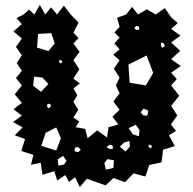

<svg xmlns="http://www.w3.org/2000/svg" viewBox="-20 -739 786 782"><path d="M334 -11 305 23 286 -17 261 2 246 -26 213 -4 201 -42 153 -27 146 -76 106 -68 116 -108 67 -124 82 -173 40 -188 72 -220 33 -242 69 -268 35 -294 69 -320 40 -355 69 -391 45 -421 69 -451 48 -482 69 -514 45 -548 69 -582 35 -611 69 -641 47 -665 76 -680 98 -700 120 -680 142 -719 164 -680 188 -709 212 -680 240 -716 268 -680 300 -647 279 -606 300 -584 279 -562 304 -528 279 -494 303 -457 279 -419 305 -399 279 -379 295 -351 279 -324 299 -292 279 -260 303 -244 288 -221 327 -214 337 -176 376 -208 416 -179 422 -221 462 -232 438 -264 467 -292 442 -326 467 -359 452 -391 467 -423 444 -459 467 -494 441 -516 467 -538 446 -562 467 -586 446 -607 467 -629 457 -667 494 -680 518 -711 542 -680 578 -701 614 -680 651 -706 677 -669 704 -645 677 -621 715 -594 677 -566 714 -532 677 -498 716 -470 677 -443 700 -417 677 -391 710 -349 677 -308 702 -269 676 -232 697 -206 668 -188 692 -144 644 -129 638 -78 588 -67 572 -20 524 -33 489 3 442 -14 410 16ZM547 -630 535 -634 527 -624 536 -617 547 -618ZM189 -604 135 -601 131 -545 177 -531 203 -562ZM648 -562 636 -566 635 -554 641 -544 651 -551ZM604 -442 577 -513 503 -476 508 -402 574 -391ZM232 -492 224 -495 219 -487 227 -481 234 -485ZM153 -423 119 -427 115 -390 147 -365 177 -397ZM184 -316H174L171 -307L177 -298L188 -305ZM584 -288 565 -297 553 -282 563 -269 580 -268ZM533 -231 504 -217 521 -192 546 -184 548 -210ZM209 -220 166 -198 148 -145 209 -126 228 -176ZM507 -165 486 -159 468 -142 491 -122 509 -142ZM596 -148 585 -150 586 -140 593 -135 599 -140ZM438 -148 425 -149 414 -139 427 -132 440 -133ZM299 -140 285 -138 284 -123 298 -119 309 -129ZM251 -84 237 -104 215 -90 218 -64 241 -69ZM444 -86 418 -91 405 -75 411 -48 442 -55Z"/></svg>

Font: Rubik Gemstones
Style: Regular
Weight: 400
Designer: Hubert and Fischer, NaN
Foundry: Hubert and Fischer, NaN
Version: Version 2.200